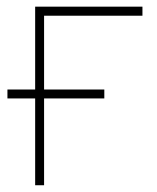

<svg xmlns="http://www.w3.org/2000/svg" viewBox="-20 -548 463 568"><path d="M288.6 -256.8H110.4V0H84V-256.8H2V-283.2H84V-528.3H401.4V-501.5H110.4V-283.2H288.6Z"/></svg>

Font: Roboto Thin
Style: Regular
Weight: 250
Designer: Google
Version: Version 2.134; 2016